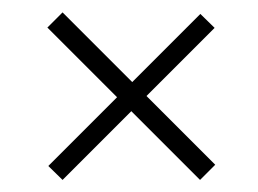

<svg xmlns="http://www.w3.org/2000/svg" viewBox="-20 -437 417 310"><path d="M81 -146.5 58 -169 169 -280 56.5 -392.5 81 -417 193.5 -304.5 303.5 -414.5 326.5 -392 216.5 -282 327.5 -171 303 -146.5 192 -257.5Z"/></svg>

Font: Imbue 10pt ExtraBold
Style: Regular
Weight: 800
Designer: Tyler Finck
Foundry: Etcetera Type Company
Version: Version 1.102; ttfautohint (v1.8.3)